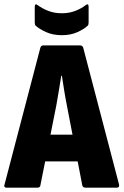

<svg xmlns="http://www.w3.org/2000/svg" viewBox="-20 -864 569 884"><path d="M10 0Q-4 0 1 -15L166 -645Q169 -655 180 -655H348Q359 -655 363 -645L528 -15Q531 0 518 0H373Q362 0 359 -10L288 -378Q281 -413 275.5 -447.5Q270 -482 265 -515H262Q257 -482 251 -447Q245 -412 239 -377L166 -11Q165 0 152 0ZM165 -121 187 -244H336L360 -121ZM265 -702Q223 -702 191.5 -716.5Q160 -731 144 -746Q140 -750 140 -760V-832Q140 -851 154 -840Q174 -825 202 -814Q230 -803 265 -803Q299 -803 327 -814Q355 -825 374 -840Q388 -851 388 -832V-760Q388 -750 384 -746Q369 -731 337.5 -716.5Q306 -702 265 -702Z"/></svg>

Font: Sofia Sans Condensed Black
Style: Regular
Weight: 900
Designer: Botio Nikoltchev, Ani Petrova
Foundry: lettersoup
Version: Version 4.101